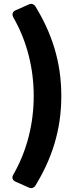

<svg xmlns="http://www.w3.org/2000/svg" viewBox="-20 -779 392 1002"><path d="M49 133C38 152 51 165 61 169L133 201C143 205 157 202 164 191C249 52 300 -97 300 -278C300 -459 249 -608 164 -747C158 -756 145 -762 133 -757L61 -725C41 -716 44 -698 49 -689C121 -565 156 -421 156 -278C156 -135 121 9 49 133Z"/></svg>

Font: Falling Sky
Style: Blk
Weight: 900
Designer: Paul D. Hunt
Foundry: Adobe Systems Incorporated
Version: Version 1.02